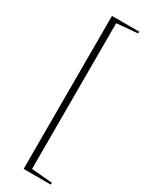

<svg xmlns="http://www.w3.org/2000/svg" viewBox="-219 -768 698 909"><g transform="rotate(30 130.0 -314.0)"><path d="M97.5 104V-732.5H246V-722.5L132 -712.5V84L246 94V104Z"/></g></svg>

Font: Newsreader Display ExtraLight
Style: Regular
Weight: 275
Designer: Hugues Gentile
Foundry: Production Type
Version: Version 1.002